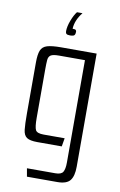

<svg xmlns="http://www.w3.org/2000/svg" viewBox="-92 -701 579 926"><g transform="rotate(10 198.0 -238.5)"><path d="M108 173 101 133H240Q269 133 277.5 118.5Q286 104 286 72V-429H159Q130 -429 119 -422Q108 -415 106.5 -398.5Q105 -382 105 -353V-115Q105 -69 112.5 -55Q120 -41 152 -41H255L248 0H128Q92 0 76.5 -10.5Q61 -21 58 -48Q55 -75 55 -127V-377Q55 -416 63 -436Q71 -456 94 -463Q117 -470 162 -470H336V84Q336 130 319 151.5Q302 173 257 173ZM194 -534Q181 -534 176.5 -538Q172 -542 172 -551Q172 -574 183.5 -604Q195 -634 208 -650H235Q219 -630 210.5 -609.5Q202 -589 201 -568Q214 -568 217 -564.5Q220 -561 220 -556Q220 -545 215.5 -539.5Q211 -534 194 -534Z"/></g></svg>

Font: Smooch Sans
Style: Regular
Weight: 400
Designer: Robert E. Leuschke
Foundry: Robert E. Leuschke
Version: Version 1.010; ttfautohint (v1.8.3)